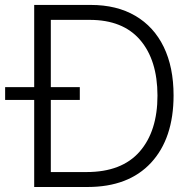

<svg xmlns="http://www.w3.org/2000/svg" viewBox="-40 -747 777 767"><path d="M309.7 0H96.6V-727.3H322.4Q426.5 -727.3 500.5 -683.9Q574.6 -640.6 614 -559.7Q653.4 -478.7 653.4 -365.4Q653.1 -193.9 563.4 -96.9Q473.7 0 309.7 0ZM163 -59.7H305.8Q446.4 -59.7 517.8 -141.3Q589.1 -223 589.1 -365.4Q588.8 -506.7 519.9 -587.2Q451 -667.6 318.5 -667.6H163ZM-19.5 -347.7V-398.8H278.8V-347.7Z"/></svg>

Font: Inter Zeller Light
Style: Regular
Weight: 300
Designer: Rasmus Andersson; Joe Bland
Foundry: zeller
Version: Version 3.015;git-dec3a8cb1